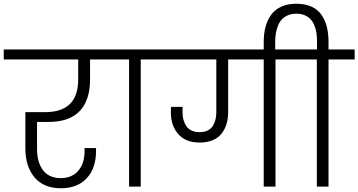

<svg xmlns="http://www.w3.org/2000/svg" viewBox="-49 -1007 1934 1036"><path d="M-28.8 -740.2H564.9V-686H437V-579.1Q437 -466.3 380.9 -407.7Q324.7 -349.1 213.9 -349.1H150.9V-203.1Q150.9 -131.3 183.1 -88.6Q215.3 -45.9 278.8 -45.9Q338.4 -45.9 372.8 -85.2Q407.2 -124.5 407.2 -190.9V-208H469.2V-191.9Q469.2 -99.1 418.9 -45.2Q368.7 8.8 279.8 8.8Q186.5 8.8 137.2 -50Q87.9 -108.9 87.9 -206.1V-401.9H194.8Q373 -401.9 373 -579.1V-686H-28.8Z M647.5 -686H506.8V-740.2H851.6V-686H710.4V0H647.5Z M1374 -686H1182.1V-403.8Q1182.1 -368.7 1173.6 -339.4Q1165 -310.1 1147.2 -286.9Q1129.4 -263.7 1099.1 -250.7Q1068.8 -237.8 1028.3 -237.8Q953.1 -237.8 913.1 -283.2Q873 -328.6 873 -399.9V-415Q873 -425.3 874 -430.2H936V-398.9Q936 -378.4 940.9 -360.6Q945.8 -342.8 955.8 -327.4Q965.8 -312 984.1 -303Q1002.4 -293.9 1027.3 -293.9Q1053.7 -293.9 1072.3 -303.2Q1090.8 -312.5 1100.3 -328.9Q1109.9 -345.2 1114 -363Q1118.2 -380.9 1118.2 -401.9V-686H793.5V-740.2H1578.1V-686H1437.5V0H1374Z M1374 -780.8Q1374 -825.7 1383.8 -862.3Q1393.6 -898.9 1414.1 -927.2Q1434.6 -955.6 1469 -971.2Q1503.4 -986.8 1549.8 -986.8Q1597.2 -986.8 1631.6 -971.2Q1666 -955.6 1685.8 -926.8Q1705.6 -897.9 1714.6 -861.8Q1723.6 -825.7 1723.6 -780.8V-740.2H1864.7V-686H1723.6V0H1660.6V-686H1520V-740.2H1661.6V-783.2Q1661.6 -807.1 1658.7 -827.9Q1655.8 -848.6 1647.9 -868.4Q1640.1 -888.2 1627.7 -902.1Q1615.2 -916 1595.5 -924.6Q1575.7 -933.1 1549.8 -933.1Q1524.4 -933.1 1504.4 -924.6Q1484.4 -916 1471.7 -902.1Q1459 -888.2 1450.9 -868.4Q1442.9 -848.6 1439.5 -827.9Q1436 -807.1 1436 -783.2V-724.1H1374Z"/></svg>

Font: PoppinsZ Light
Style: Regular
Weight: 300
Designer: Ninad Kale (Devanagari), Jonny Pinhorn (Latin)
Foundry: Indian Type Foundry
Version: Version 3.002;FEAKit 1.0